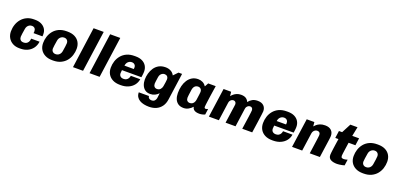

<svg xmlns="http://www.w3.org/2000/svg" viewBox="19 -1852 6589 3170"><g transform="rotate(20 3314.0 -267.0)"><path d="M245 10Q179 10 128.5 -17.5Q78 -45 50 -94Q22 -143 22 -206Q22 -268 41 -324.5Q60 -381 97.5 -425.5Q135 -470 189 -495.5Q243 -521 312 -521H333Q398 -521 444.5 -498Q491 -475 516.5 -434.5Q542 -394 541 -340Q541 -332 541 -323Q541 -314 539 -305H383Q385 -314 385.5 -323Q386 -332 386 -341Q386 -371 368 -390Q350 -409 318 -409Q293 -409 273.5 -397.5Q254 -386 241.5 -367Q229 -348 225 -323Q217 -273 211 -234Q205 -195 205 -176Q205 -145 223.5 -124Q242 -103 279 -103Q306 -103 326.5 -113Q347 -123 361 -145.5Q375 -168 378 -206H525Q515 -136 479 -88Q443 -40 388 -15Q333 10 266 10Z M826 10Q751 10 697.5 -17.5Q644 -45 615.5 -93Q587 -141 587 -206Q587 -265 605 -321Q623 -377 660 -422.5Q697 -468 754 -494.5Q811 -521 888 -521H903Q979 -521 1032 -494Q1085 -467 1113 -418.5Q1141 -370 1141 -305Q1141 -247 1123 -190.5Q1105 -134 1068 -89Q1031 -44 974 -17Q917 10 840 10ZM843 -103Q868 -103 888 -114Q908 -125 921 -144.5Q934 -164 938 -189Q946 -239 951.5 -278Q957 -317 957 -336Q957 -369 937.5 -389Q918 -409 885 -409Q860 -409 840 -397.5Q820 -386 807 -367Q794 -348 790 -323Q782 -273 776 -234Q770 -195 770 -176Q770 -142 790 -122.5Q810 -103 843 -103Z M1187 0 1287 -720H1465L1364 0Z M1478 0 1578 -720H1756L1655 0Z M2015 10Q1939 10 1885.5 -17.5Q1832 -45 1804 -93.5Q1776 -142 1776 -206Q1776 -265 1794 -321Q1812 -377 1849.5 -422.5Q1887 -468 1944 -494.5Q2001 -521 2079 -521H2101Q2169 -521 2217 -497Q2265 -473 2290.5 -430.5Q2316 -388 2316 -333Q2316 -317 2314.5 -301.5Q2313 -286 2311 -269Q2309 -252 2305 -230H1964Q1963 -216 1961 -201Q1959 -186 1959 -176Q1959 -141 1980 -122Q2001 -103 2037 -103Q2066 -103 2086.5 -115Q2107 -127 2118.5 -147.5Q2130 -168 2133 -192H2299Q2290 -133 2254.5 -87.5Q2219 -42 2161.5 -16Q2104 10 2029 10ZM1977 -314H2141Q2142 -321 2142.5 -327Q2143 -333 2143 -342Q2143 -372 2124 -390.5Q2105 -409 2074 -409Q2038 -409 2011 -385Q1984 -361 1977 -314Z M2587 186Q2540 186 2497.5 177Q2455 168 2421.5 148Q2388 128 2369 96Q2350 64 2350 19H2529Q2529 31 2535.5 43.5Q2542 56 2557 64Q2572 72 2595 72Q2622 72 2638 59Q2654 46 2662 27Q2670 8 2671 -10L2680 -85Q2653 -55 2615.5 -37Q2578 -19 2534 -19Q2478 -19 2442.5 -45.5Q2407 -72 2389 -116.5Q2371 -161 2371 -215Q2371 -268 2386 -322Q2401 -376 2431.5 -421.5Q2462 -467 2510.5 -494Q2559 -521 2627 -521Q2677 -521 2718 -500Q2759 -479 2782 -435L2855 -511H2918L2852 -39Q2842 36 2805.5 86Q2769 136 2713.5 161Q2658 186 2587 186ZM2612 -135Q2648 -135 2670 -158Q2692 -181 2698 -215Q2704 -253 2709.5 -288Q2715 -323 2715 -339Q2715 -373 2697 -391Q2679 -409 2650 -409Q2629 -409 2610.5 -399Q2592 -389 2579.5 -370.5Q2567 -352 2563 -325Q2556 -281 2552 -247.5Q2548 -214 2548 -206Q2548 -174 2565 -154.5Q2582 -135 2612 -135Z M3132 10Q3072 10 3034 -16.5Q2996 -43 2978 -88.5Q2960 -134 2960 -192Q2960 -257 2974.5 -316Q2989 -375 3019 -421Q3049 -467 3094 -494Q3139 -521 3200 -521Q3243 -521 3280 -502.5Q3317 -484 3338 -449H3343L3377 -511H3509Q3502 -463 3494 -413Q3486 -363 3479.5 -316Q3473 -269 3467.5 -229.5Q3462 -190 3459 -164Q3456 -138 3456 -128Q3456 -117 3462 -109.5Q3468 -102 3481 -102Q3492 -102 3502 -106Q3512 -110 3520 -115L3506 -12Q3486 -2 3459.5 4Q3433 10 3408 10Q3378 10 3352 3.5Q3326 -3 3308 -19.5Q3290 -36 3284 -67Q3256 -34 3216 -12Q3176 10 3132 10ZM3200 -103Q3225 -103 3243 -114Q3261 -125 3272.5 -145Q3284 -165 3288 -190Q3298 -263 3302 -294Q3306 -325 3306 -333Q3306 -368 3287.5 -386.5Q3269 -405 3239 -405Q3216 -405 3197.5 -394Q3179 -383 3168 -363Q3157 -343 3153 -316Q3144 -255 3140 -220Q3136 -185 3136 -173Q3136 -140 3153.5 -121.5Q3171 -103 3200 -103Z M3575 0 3647 -511H3780L3788 -437Q3801 -454 3824 -474Q3847 -494 3879.5 -507.5Q3912 -521 3952 -521Q4008 -521 4040 -500Q4072 -479 4086 -442Q4115 -479 4152.5 -500Q4190 -521 4245 -521Q4315 -521 4352 -485Q4389 -449 4389 -390Q4389 -380 4382.5 -329Q4376 -278 4364 -194Q4352 -110 4336 0H4161Q4170 -63 4178.5 -120.5Q4187 -178 4193.5 -224.5Q4200 -271 4203.5 -301.5Q4207 -332 4207 -339Q4207 -365 4193.5 -378.5Q4180 -392 4160 -392Q4142 -392 4126.5 -383Q4111 -374 4100.5 -358Q4090 -342 4088 -321L4043 0H3868Q3878 -70 3886 -128.5Q3894 -187 3900.5 -231.5Q3907 -276 3911 -304Q3915 -332 3915 -339Q3915 -364 3901 -378Q3887 -392 3867 -392Q3848 -392 3833 -383Q3818 -374 3807.5 -358Q3797 -342 3795 -321L3750 0Z M4690 10Q4614 10 4560.5 -17.5Q4507 -45 4479 -93.5Q4451 -142 4451 -206Q4451 -265 4469 -321Q4487 -377 4524.5 -422.5Q4562 -468 4619 -494.5Q4676 -521 4754 -521H4776Q4844 -521 4892 -497Q4940 -473 4965.5 -430.5Q4991 -388 4991 -333Q4991 -317 4989.5 -301.5Q4988 -286 4986 -269Q4984 -252 4980 -230H4639Q4638 -216 4636 -201Q4634 -186 4634 -176Q4634 -141 4655 -122Q4676 -103 4712 -103Q4741 -103 4761.5 -115Q4782 -127 4793.5 -147.5Q4805 -168 4808 -192H4974Q4965 -133 4929.5 -87.5Q4894 -42 4836.5 -16Q4779 10 4704 10ZM4652 -314H4816Q4817 -321 4817.5 -327Q4818 -333 4818 -342Q4818 -372 4799 -390.5Q4780 -409 4749 -409Q4713 -409 4686 -385Q4659 -361 4652 -314Z M5036 0 5108 -511H5242L5249 -437Q5261 -452 5283.5 -471.5Q5306 -491 5342 -506Q5378 -521 5430 -521Q5501 -521 5539 -485Q5577 -449 5577 -390Q5577 -381 5575.5 -365Q5574 -349 5570.5 -321.5Q5567 -294 5560.5 -251Q5554 -208 5545.5 -146.5Q5537 -85 5525 0H5347Q5359 -85 5367 -142Q5375 -199 5380 -235Q5385 -271 5387.5 -291.5Q5390 -312 5391 -322.5Q5392 -333 5392 -339Q5392 -365 5378 -379Q5364 -393 5338 -393Q5318 -393 5301 -383Q5284 -373 5273 -356Q5262 -339 5259 -317L5214 0Z M5828 11Q5759 11 5716.5 -12.5Q5674 -36 5674 -94Q5674 -106 5677 -132Q5680 -158 5685 -196.5Q5690 -235 5697 -282Q5704 -329 5712 -383H5656L5674 -511H5730L5815 -674H5941L5908 -511H6028L6010 -383H5890Q5881 -319 5873.5 -268.5Q5866 -218 5862 -186Q5858 -154 5858 -146Q5858 -117 5872 -109.5Q5886 -102 5907 -102Q5918 -102 5938 -106Q5958 -110 5971 -115L5956 -10Q5940 -5 5916.5 0Q5893 5 5869 8Q5845 11 5828 11Z M6282 10Q6207 10 6153.5 -17.5Q6100 -45 6071.5 -93Q6043 -141 6043 -206Q6043 -265 6061 -321Q6079 -377 6116 -422.5Q6153 -468 6210 -494.5Q6267 -521 6344 -521H6359Q6435 -521 6488 -494Q6541 -467 6569 -418.5Q6597 -370 6597 -305Q6597 -247 6579 -190.5Q6561 -134 6524 -89Q6487 -44 6430 -17Q6373 10 6296 10ZM6299 -103Q6324 -103 6344 -114Q6364 -125 6377 -144.5Q6390 -164 6394 -189Q6402 -239 6407.5 -278Q6413 -317 6413 -336Q6413 -369 6393.5 -389Q6374 -409 6341 -409Q6316 -409 6296 -397.5Q6276 -386 6263 -367Q6250 -348 6246 -323Q6238 -273 6232 -234Q6226 -195 6226 -176Q6226 -142 6246 -122.5Q6266 -103 6299 -103Z"/></g></svg>

Font: Chivo Medium ExtraBold
Style: Italic
Weight: 800
Italic angle: -8.05°
Version: Version 2.002